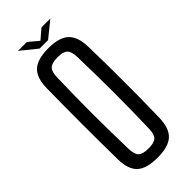

<svg xmlns="http://www.w3.org/2000/svg" viewBox="-289 -957 1010 1010"><g transform="rotate(-45 216.0 -451.5)"><path d="M217 7Q135 7 99 -26Q63 -59 62 -136Q61 -211 60.5 -276Q60 -341 60 -402Q60 -463 60.5 -527Q61 -591 62 -664Q63 -740 99 -773.5Q135 -807 217 -807Q297 -807 333 -773.5Q369 -740 371 -664Q373 -591 373.5 -527Q374 -463 374 -402Q374 -341 373.5 -276Q373 -211 371 -136Q369 -59 333 -26Q297 7 217 7ZM217 -61Q259 -61 275 -76.5Q291 -92 292 -133Q294 -210 295 -274.5Q296 -339 296 -399.5Q296 -460 295 -524.5Q294 -589 292 -667Q291 -708 275 -723.5Q259 -739 217 -739Q175 -739 158.5 -723.5Q142 -708 141 -667Q139 -591 138 -527.5Q137 -464 137 -403Q137 -342 138 -277Q139 -212 141 -133Q142 -92 158.5 -76.5Q175 -61 217 -61ZM94 -910H160L215 -864L269 -910H335L246 -838H183Z"/></g></svg>

Font: Big Shoulders Text
Style: Regular
Weight: 400
Designer: Patric King
Foundry: XO Type Co
Version: Version 1.000; ttfautohint (v1.8.2)